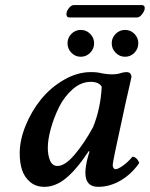

<svg xmlns="http://www.w3.org/2000/svg" viewBox="-20 -721 586 751"><path d="M344.2 -224.1Q373.5 -296.4 377.9 -381.8Q366.7 -400.9 335 -400.9Q297.4 -400.9 264.4 -372.1Q231.4 -343.3 210.9 -301.8Q190.4 -260.3 178.7 -217.5Q167 -174.8 167 -143.1Q167 -113.3 176 -92.5Q185.1 -71.8 205.1 -71.8Q234.4 -71.8 272.2 -116.5Q310.1 -161.1 344.2 -224.1ZM474.1 -439Q494.1 -439 494.1 -418.9Q491.2 -405.8 484.6 -376.7Q478 -347.7 471.2 -317.9L429.2 -123Q420.9 -81.1 420.9 -76.2Q420.9 -68.4 424.1 -63.7Q427.2 -59.1 432.1 -59.1Q440.9 -59.1 460.2 -72.5Q479.5 -85.9 498 -107.9Q514.2 -107.9 524.9 -84Q495.6 -41 452.9 -15.6Q410.2 9.8 363.8 9.8Q314 9.8 314 -44.9Q314 -70.8 324.2 -108.9L330.1 -127.9L327.1 -129.9Q279.3 -57.6 238 -23.9Q196.8 9.8 153.8 9.8Q120.1 9.8 97.7 -9.3Q75.2 -28.3 66.2 -56.6Q57.1 -85 57.1 -121.1Q57.1 -172.9 80.1 -229.5Q103 -286.1 140.4 -332.3Q177.7 -378.4 230 -408.7Q282.2 -439 335.9 -439Q361.3 -439 378.9 -434.1Q398.9 -430.2 417 -430.2Q439 -430.2 452.1 -435.1Q465.8 -439 474.1 -439ZM259.3 -514.6Q244.1 -530.3 244.1 -551.8Q244.1 -573.2 259.3 -588.6Q274.4 -604 295.9 -604Q317.4 -604 332.8 -588.6Q348.1 -573.2 348.1 -551.8Q348.1 -530.3 332.8 -514.6Q317.4 -499 295.9 -499Q274.4 -499 259.3 -514.6ZM516.1 -652.8H252Q244.1 -652.8 241.5 -658Q238.8 -663.1 240.2 -669.9Q241.7 -680.2 250.7 -690.7Q259.8 -701.2 269 -701.2H534.2Q547.9 -701.2 545.9 -685.1Q543.5 -674.8 534.4 -663.8Q525.4 -652.8 516.1 -652.8ZM432.4 -514.6Q417 -530.3 417 -551.8Q417 -573.2 432.4 -588.6Q447.8 -604 469.2 -604Q490.7 -604 505.9 -588.6Q521 -573.2 521 -551.8Q521 -530.3 505.9 -514.6Q490.7 -499 469.2 -499Q447.8 -499 432.4 -514.6Z"/></svg>

Font: Common Serif SemiBold
Style: Italic
Weight: 600
Italic angle: -12°
Designer: Philipp H. Poll, Khaled Hosny
Foundry: Stefan Peev, Context Ltd.
Version: Version 1.026